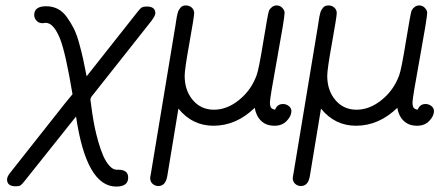

<svg xmlns="http://www.w3.org/2000/svg" viewBox="-20 -459 1618 707"><path d="M6 202Q6 192 16 179L219 -78L247 -112Q222 -262 202 -314Q178 -375 148 -375Q146 -375 140.5 -374Q135 -373 132 -374Q121 -375 113.5 -384Q106 -393 106 -404Q106 -436 150 -436Q173 -436 192 -426.5Q211 -417 225.5 -397Q240 -377 251 -355.5Q262 -334 271 -301.5Q280 -269 286 -242Q292 -215 299 -178L487 -416Q497 -429 503 -432Q509 -435 521 -435Q552 -435 552 -410Q552 -401 536 -380L320 -107Q313 -99 313 -91Q314 -86 315 -76.5Q316 -67 320 -40.5Q324 -14 329 10.5Q334 35 342.5 64.5Q351 94 360.5 115.5Q370 137 383 151.5Q396 166 410 166H416Q452 166 452 195Q452 228 408 228Q298 228 260 -30L71 207Q61 220 55.5 223.5Q50 227 38 227Q6 227 6 202Z M533 197Q533 192 535 184L626 -365Q627 -371 628.5 -381.5Q630 -392 631 -397Q632 -402 634 -410Q636 -418 638.5 -422Q641 -426 644.5 -430.5Q648 -435 653 -437Q658 -439 665 -439Q677 -439 686 -431Q695 -423 695 -411Q695 -398 677.5 -301Q660 -204 660 -180Q660 -126 690 -90.5Q720 -55 768 -55Q816 -55 860.5 -91Q905 -127 925 -182Q933 -203 950 -308Q967 -413 971 -421Q982 -439 999 -439Q1011 -439 1019.5 -430Q1028 -421 1028 -412Q1028 -394 1001 -246Q974 -98 974 -83Q974 -68 978 -62.5Q982 -57 993 -55Q1001 -76 1022 -76Q1034 -76 1043.5 -68.5Q1053 -61 1053 -50Q1053 -32 1036 -14Q1019 4 991 4Q960 4 941.5 -14Q923 -32 918 -62Q850 4 766 4Q688 4 637 -59L596 189Q590 226 563 226Q551 226 542 218Q533 210 533 197Z M1058 197Q1058 192 1060 184L1151 -365Q1152 -371 1153.5 -381.5Q1155 -392 1156 -397Q1157 -402 1159 -410Q1161 -418 1163.5 -422Q1166 -426 1169.5 -430.5Q1173 -435 1178 -437Q1183 -439 1190 -439Q1202 -439 1211 -431Q1220 -423 1220 -411Q1220 -398 1202.5 -301Q1185 -204 1185 -180Q1185 -126 1215 -90.5Q1245 -55 1293 -55Q1341 -55 1385.5 -91Q1430 -127 1450 -182Q1458 -203 1475 -308Q1492 -413 1496 -421Q1507 -439 1524 -439Q1536 -439 1544.5 -430Q1553 -421 1553 -412Q1553 -394 1526 -246Q1499 -98 1499 -83Q1499 -68 1503 -62.5Q1507 -57 1518 -55Q1526 -76 1547 -76Q1559 -76 1568.5 -68.5Q1578 -61 1578 -50Q1578 -32 1561 -14Q1544 4 1516 4Q1485 4 1466.5 -14Q1448 -32 1443 -62Q1375 4 1291 4Q1213 4 1162 -59L1121 189Q1115 226 1088 226Q1076 226 1067 218Q1058 210 1058 197Z"/></svg>

Font: CMU Typewriter Text
Style: LightOblique
Weight: 200
Italic angle: -9.46001°
Version: Version 0.7.0